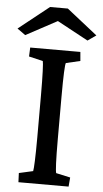

<svg xmlns="http://www.w3.org/2000/svg" viewBox="-77 -943 525 980"><g transform="rotate(5 185.0 -452.5)"><path d="M56 0H313L317 -47L244 -63C240 -73 237 -127 237 -237V-452C237 -565 240 -618 244 -627L317 -644L313 -690H56L54 -644L126 -627C129 -618 132 -557 132 -452V-237C132 -135 129 -74 126 -63L54 -47ZM-17 -781 25 -751 185 -837 344 -751 387 -781 230 -905H139Z"/></g></svg>

Font: TPK Tissa Web Medium
Style: Regular
Weight: 500
Designer: Jacques Le Bailly, Suppakit Chalermlarp | Katatrad Co.,Ltd.
Foundry: Jacques Le Bailly, Cadson Demak Co.,Ltd.
Version: Version 5.000;Glyphs 3.1.2 (3151)